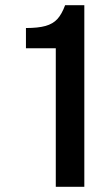

<svg xmlns="http://www.w3.org/2000/svg" viewBox="-20 -720 417 740"><path d="M195 -534H80V-612Q127 -612 155.5 -620Q184 -628 201 -646.5Q218 -665 231 -700H305V0H195Z"/></svg>

Font: Booming Bebas 2
Style: Regular
Weight: 400
Designer: Ryoichi Tsunekawa
Foundry: Ryoichi Tsunekawa
Version: Version 2.000